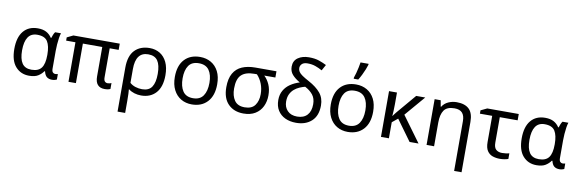

<svg xmlns="http://www.w3.org/2000/svg" viewBox="-64 -1389 6684 2214"><g transform="rotate(10 3278.0 -282.5)"><path d="M275 10Q177 10 116 -59.5Q55 -129 55 -266Q55 -402 115 -474Q175 -546 283 -546Q342 -546 381.5 -525Q421 -504 447 -464H453Q458 -481 466 -501Q474 -521 485 -536H554Q546 -514 540.5 -478Q535 -442 532 -402Q529 -362 529 -326V-118Q529 -87 541 -74.5Q553 -62 570 -62Q578 -62 587 -64Q596 -66 600 -67V-3Q592 2 576 6Q560 10 544 10Q507 10 483.5 -8Q460 -26 449 -72H442Q419 -38 380.5 -14Q342 10 275 10ZM290 -63Q372 -63 407 -110.5Q442 -158 442 -261V-267Q442 -367 409.5 -419.5Q377 -472 289 -472Q216 -472 181 -419Q146 -366 146 -265Q146 -164 180.5 -113.5Q215 -63 290 -63Z M1183 -62Q1197 -62 1208 -65Q1219 -68 1227 -72V-3Q1219 2 1201.5 6Q1184 10 1161 10Q1050 10 1050 -118V-463H823V0H736V-463H627V-501L699 -536H1242V-463H1137V-124Q1137 -89 1150 -75.5Q1163 -62 1183 -62Z M1824 -268Q1824 -132 1760 -61Q1696 10 1587 10Q1546 10 1508 -1.5Q1470 -13 1442 -35H1437Q1439 -18 1440.5 17.5Q1442 53 1442 98V240H1353V-275Q1353 -412 1417.5 -479Q1482 -546 1592 -546Q1660 -546 1712.5 -514Q1765 -482 1794.5 -420Q1824 -358 1824 -268ZM1588 -472Q1442 -472 1442 -274V-112Q1470 -87 1508 -75Q1546 -63 1586 -63Q1665 -63 1699.5 -115Q1734 -167 1734 -268Q1734 -371 1699.5 -421.5Q1665 -472 1588 -472Z M2430 -269Q2430 -136 2362.5 -63Q2295 10 2180 10Q2109 10 2053.5 -22.5Q1998 -55 1966 -117.5Q1934 -180 1934 -269Q1934 -402 2000.5 -474Q2067 -546 2183 -546Q2255 -546 2311 -513.5Q2367 -481 2398.5 -419.5Q2430 -358 2430 -269ZM2025 -269Q2025 -174 2062.5 -118.5Q2100 -63 2182 -63Q2263 -63 2301 -118.5Q2339 -174 2339 -269Q2339 -364 2301 -418Q2263 -472 2181 -472Q2099 -472 2062 -418Q2025 -364 2025 -269Z M3034 -246Q3034 -174 3006 -116Q2978 -58 2922.5 -24Q2867 10 2785 10Q2674 10 2606.5 -58Q2539 -126 2539 -256Q2539 -356 2574.5 -418Q2610 -480 2675.5 -508Q2741 -536 2830 -536H3077V-463H2947Q2986 -426 3010 -372Q3034 -318 3034 -246ZM2630 -256Q2630 -171 2667 -117Q2704 -63 2787 -63Q2870 -63 2907 -114Q2944 -165 2944 -244Q2944 -308 2922.5 -364Q2901 -420 2861 -463H2830Q2730 -463 2680 -416Q2630 -369 2630 -256Z M3420 -760Q3489 -760 3538 -743Q3587 -726 3626 -706L3588 -637Q3551 -658 3509 -673Q3467 -688 3416 -688Q3371 -688 3350 -667.5Q3329 -647 3329 -619Q3329 -595 3342 -575.5Q3355 -556 3384 -536Q3413 -516 3463 -489Q3554 -440 3602.5 -381.5Q3651 -323 3651 -236Q3651 -116 3582.5 -53Q3514 10 3401 10Q3329 10 3273.5 -16Q3218 -42 3186.5 -92Q3155 -142 3155 -214Q3155 -278 3182.5 -326Q3210 -374 3257.5 -406Q3305 -438 3364 -456Q3308 -488 3274 -526Q3240 -564 3240 -620Q3240 -689 3291.5 -724.5Q3343 -760 3420 -760ZM3434 -418Q3403 -410 3370.5 -396Q3338 -382 3310 -358.5Q3282 -335 3264.5 -299.5Q3247 -264 3247 -213Q3247 -147 3287.5 -105Q3328 -63 3401 -63Q3477 -63 3518.5 -107.5Q3560 -152 3560 -235Q3560 -302 3526.5 -344.5Q3493 -387 3434 -418Z M4256 -269Q4256 -136 4188.5 -63Q4121 10 4006 10Q3935 10 3879.5 -22.5Q3824 -55 3792 -117.5Q3760 -180 3760 -269Q3760 -402 3826.5 -474Q3893 -546 4009 -546Q4081 -546 4137 -513.5Q4193 -481 4224.5 -419.5Q4256 -358 4256 -269ZM3851 -269Q3851 -174 3888.5 -118.5Q3926 -63 4008 -63Q4089 -63 4127 -118.5Q4165 -174 4165 -269Q4165 -364 4127 -418Q4089 -472 4007 -472Q3925 -472 3888 -418Q3851 -364 3851 -269ZM3969 -606V-620Q3978 -644 3987 -677Q3996 -710 4003 -744Q4010 -778 4014 -805H4108V-794Q4102 -772 4088.5 -738.5Q4075 -705 4057.5 -669.5Q4040 -634 4022 -606Z M4819 -536 4616 -299 4835 0H4730L4554 -242L4488 -188V0H4395V-536H4488V-397Q4488 -357 4486 -319Q4484 -281 4482 -261H4484Q4493 -274 4503.5 -287.5Q4514 -301 4523 -312L4713 -536Z M5187 -546Q5283 -546 5332 -499Q5381 -452 5381 -349V240H5294V-343Q5294 -407 5265 -439.5Q5236 -472 5174 -472Q5086 -472 5051.5 -422Q5017 -372 5017 -278V0H4929V-536H5000L5013 -463H5018Q5044 -505 5090 -525.5Q5136 -546 5187 -546Z M5914 -536V-462H5705V-164Q5705 -106 5731.5 -83Q5758 -60 5801 -60Q5823 -60 5846.5 -63Q5870 -66 5886 -71V-5Q5872 1 5844.5 6Q5817 11 5788 11Q5742 11 5703 -2.5Q5664 -16 5640 -52Q5616 -88 5616 -155V-462H5472V-501L5545 -536Z M6216 10Q6118 10 6057 -59.5Q5996 -129 5996 -266Q5996 -402 6056 -474Q6116 -546 6224 -546Q6283 -546 6322.5 -525Q6362 -504 6388 -464H6394Q6399 -481 6407 -501Q6415 -521 6426 -536H6495Q6487 -514 6481.5 -478Q6476 -442 6473 -402Q6470 -362 6470 -326V-118Q6470 -87 6482 -74.5Q6494 -62 6511 -62Q6519 -62 6528 -64Q6537 -66 6541 -67V-3Q6533 2 6517 6Q6501 10 6485 10Q6448 10 6424.5 -8Q6401 -26 6390 -72H6383Q6360 -38 6321.5 -14Q6283 10 6216 10ZM6231 -63Q6313 -63 6348 -110.5Q6383 -158 6383 -261V-267Q6383 -367 6350.5 -419.5Q6318 -472 6230 -472Q6157 -472 6122 -419Q6087 -366 6087 -265Q6087 -164 6121.5 -113.5Q6156 -63 6231 -63Z"/></g></svg>

Font: Noto Sans
Style: Regular
Weight: 400
Designer: Monotype Design Team
Foundry: Monotype Imaging Inc.
Version: Version 1.902